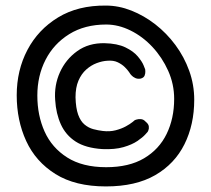

<svg xmlns="http://www.w3.org/2000/svg" viewBox="-20 -669 757 689"><path d="M360 0Q250 0 179 -44.5Q108 -89 74 -163Q40 -237 40 -327Q40 -417 78.5 -490Q117 -563 188.5 -606.5Q260 -650 360 -649Q406 -649 451.5 -631Q497 -613 537.5 -581.5Q578 -550 609.5 -507.5Q641 -465 659 -415Q677 -365 677 -311Q677 -222 642 -151.5Q607 -81 537 -40.5Q467 0 360 0ZM347 -134Q287 -138 251.5 -161Q216 -184 198.5 -222.5Q181 -261 178 -310Q174 -363 195 -409.5Q216 -456 257 -485.5Q298 -515 355 -514Q401 -513 430 -499Q459 -485 474.5 -466.5Q490 -448 495.5 -434Q501 -420 501 -420Q501 -420 501.5 -413Q502 -406 499 -398Q496 -390 485 -387Q474 -385 465.5 -389Q457 -393 452.5 -398Q448 -403 448 -403Q448 -403 443 -410.5Q438 -418 428 -428Q418 -438 402.5 -445.5Q387 -453 365 -451Q347 -450 327 -442.5Q307 -435 289.5 -419.5Q272 -404 261.5 -379.5Q251 -355 251 -320Q252 -281 260.5 -257.5Q269 -234 283.5 -222Q298 -210 315 -205.5Q332 -201 349 -199Q374 -196 395 -201.5Q416 -207 431.5 -215.5Q447 -224 455.5 -231Q464 -238 464 -238Q464 -238 470 -240Q476 -242 485.5 -241.5Q495 -241 503 -232Q513 -224 514 -215.5Q515 -207 512.5 -201.5Q510 -196 510 -196Q510 -196 501 -186Q492 -176 473 -163Q454 -150 423 -141Q392 -132 347 -134ZM361 -69Q443 -69 497 -101Q551 -133 578 -188.5Q605 -244 605 -314Q605 -367 583.5 -415Q562 -463 527 -500.5Q492 -538 448.5 -559.5Q405 -581 361 -581Q284 -581 228.5 -546.5Q173 -512 143.5 -454.5Q114 -397 114 -326Q114 -255 140 -197Q166 -139 221 -104Q276 -69 361 -69Z"/></svg>

Font: Sour Gummy Medium
Style: Regular
Weight: 500
Designer: Stefie Justprince
Foundry: Eifetstype
Version: Version 1.000